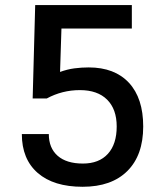

<svg xmlns="http://www.w3.org/2000/svg" viewBox="-20 -713 626 743"><path d="M299.8 9.8Q187.5 9.8 126 -43.7Q64.5 -97.2 64.5 -194.3H168.9Q168.9 -140.1 203.1 -110.1Q237.3 -80.1 300.8 -80.1Q363.3 -80.1 397.5 -117.7Q431.6 -155.3 431.6 -223.6Q431.6 -290.5 394.5 -327.4Q357.4 -364.3 289.1 -364.3Q220.7 -364.3 161.1 -332H106.4L116.2 -693.4H490.2V-602.5H217.8L212.4 -434.6Q240.2 -444.8 267.8 -448.5Q295.4 -452.1 323.2 -452.1Q423.8 -452.1 479 -392.6Q534.2 -333 534.2 -223.6Q534.2 -112.3 472.9 -51.3Q411.6 9.8 299.8 9.8Z"/></svg>

Font: Cascadia Code NF
Style: Regular
Weight: 400
Monospace: yes
Designer: Aaron Bell
Foundry: Saja Typeworks
Version: Version 2404.023; ttfautohint (v1.8.4)